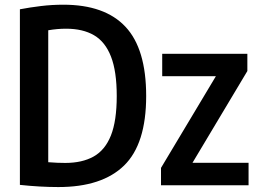

<svg xmlns="http://www.w3.org/2000/svg" viewBox="-20 -768 1069 796"><path d="M222 7.5Q146.5 7.5 62.5 -1.5V-729.5Q104.5 -737.5 150 -743Q195.5 -748.5 242.5 -748.5Q414.5 -748.5 500.2 -657Q586 -565.5 586 -370Q586 -171 494.5 -81.8Q403 7.5 222 7.5ZM250.5 -92.5Q320.5 -92.5 368 -119Q415.5 -145.5 439.8 -206.2Q464 -267 464 -370Q464 -472 440.2 -533.2Q416.5 -594.5 370 -621.8Q323.5 -649 254 -649Q217.5 -649 180 -642.5V-95.5Q200.5 -94 217.8 -93.2Q235 -92.5 250.5 -92.5ZM647.5 0V-72L875 -452H652.5V-545H1005.5V-473.5L778 -93H1010.5V0Z"/></svg>

Font: Encode Sans Condensed SemiBold
Style: Regular
Weight: 600
Width: 3
Designer: Multiple Designers
Foundry: Impallari Type
Version: Version 3.000; ttfautohint (v1.8.3) -l 8 -r 50 -G 200 -x 14 